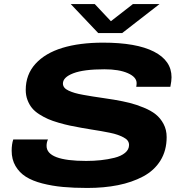

<svg xmlns="http://www.w3.org/2000/svg" viewBox="-20 -908 897 940"><path d="M761.2 -888.2 578.1 -746.1H460.9L326.2 -888.2H443.8L522.9 -804.2L630.9 -888.2ZM407.2 12.2Q340.8 12.2 288.1 7.3Q235.4 2.4 187 -10Q138.7 -22.5 106.7 -42.7Q74.7 -63 55.9 -95.2Q37.1 -127.4 37.1 -169.9Q37.1 -202.1 44.9 -225.1H214.8Q208 -211.4 208 -193.8Q208 -120.1 401.9 -120.1Q439.5 -120.1 473.6 -123.8Q507.8 -127.4 540.3 -135.5Q572.8 -143.6 592.3 -159.7Q611.8 -175.8 611.8 -198.2Q611.8 -210 605.2 -219.2Q598.6 -228.5 584.5 -235.6Q570.3 -242.7 555.7 -248Q541 -253.4 516.6 -258.3Q492.2 -263.2 473.9 -266.4Q455.6 -269.5 426 -274.2Q396.5 -278.8 378.9 -282.2Q345.7 -288.1 321.8 -293.2Q297.9 -298.3 267.3 -307.1Q236.8 -315.9 215.6 -325.2Q194.3 -334.5 172.1 -348.6Q149.9 -362.8 136.5 -379.4Q123 -396 114.5 -418.5Q106 -440.9 106 -467.8Q106 -543 153.6 -595.5Q201.2 -647.9 285.4 -673.6Q369.6 -699.2 484.9 -699.2Q647.5 -699.2 733.6 -655.3Q819.8 -611.3 819.8 -529.8Q819.8 -511.7 814 -482.9H647Q648.9 -492.7 648.9 -501Q648.9 -530.8 605.7 -549.8Q562.5 -568.8 491.2 -568.8Q390.1 -568.8 339.1 -549.3Q288.1 -529.8 288.1 -499Q288.1 -488.3 294.9 -479.5Q301.8 -470.7 316.2 -464.1Q330.6 -457.5 346.4 -452.9Q362.3 -448.2 387.7 -443.6Q413.1 -439 433.6 -435.8Q454.1 -432.6 485.4 -428Q516.6 -423.3 538.1 -419.9Q581.5 -412.6 614.5 -404.3Q647.5 -396 683.3 -381.3Q719.2 -366.7 742.4 -348.1Q765.6 -329.6 780.8 -301Q795.9 -272.5 795.9 -236.8Q795.9 -170.9 765.4 -121.8Q734.9 -72.8 680.4 -43.9Q626 -15.1 557.9 -1.5Q489.7 12.2 407.2 12.2Z"/></svg>

Font: Archivo Expanded
Style: Bold Italic
Weight: 700
Width: 7
Italic angle: -10°
Designer: Hector Gatti
Foundry: Omnibus-Type
Version: Version 2.001